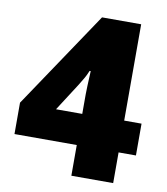

<svg xmlns="http://www.w3.org/2000/svg" viewBox="-81 -782 740 850"><g transform="rotate(10 289.0 -357.0)"><path d="M17 -138V-279L309 -714H485V-281H563V-138H485V0H297V-138ZM297 -366Q297 -380 298 -404.5Q299 -429 300 -449.5Q301 -470 301 -471H296Q287 -449 278.5 -435Q270 -421 258 -401L179 -278H297Z"/></g></svg>

Font: Noto Sans Oriya Blk
Style: Regular
Weight: 900
Designer: Amélie Bonet and Sol Matas
Foundry: Google LLC
Version: Version 2.006; ttfautohint (v1.8.4.7-5d5b)